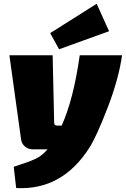

<svg xmlns="http://www.w3.org/2000/svg" viewBox="-20 -794 669 1021"><path d="M294 -532 247 -618 494 -774 560 -628ZM404 -500H629Q612 -377 553 -223Q494 -69 455 -8Q310 219 66 206L53 93Q66 88 92.5 79.5Q119 71 132.5 66Q146 61 166 52Q186 43 202 30Q218 17 233 0H154Q130 0 112.5 -15Q95 -30 92 -53L30 -500H260L268 -142Q268 -126 284 -126H308Q371 -266 404 -500Z"/></svg>

Font: Exo 2.0 Black
Style: Italic
Weight: 900
Italic angle: -8°
Designer: Natanael Gama
Version: Version 1.001;PS 001.001;hotconv 1.0.70;makeotf.lib2.5.58329